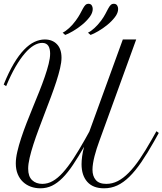

<svg xmlns="http://www.w3.org/2000/svg" viewBox="-20 -999 878 1038"><path d="M716.3 -785.6 517.1 -236.8Q509.8 -216.8 502.9 -195.8Q496.1 -174.8 491 -154.5Q485.8 -134.3 482.9 -115.5Q480 -96.7 480 -81.5Q480 -46.9 497.8 -25.9Q515.6 -4.9 554.7 -4.9Q586.9 -4.9 616.7 -20Q646.5 -35.2 676 -65.2Q705.6 -95.2 736.1 -140.1Q766.6 -185.1 800.3 -244.6L825.7 -289.6L838.4 -280.3L813.5 -235.4Q776.9 -170.4 744.1 -122.6Q711.4 -74.7 679.2 -43.2Q647 -11.7 613.8 3.7Q580.6 19 542.5 19Q482.9 19 451.9 -15.9Q420.9 -50.8 420.9 -111.3Q420.9 -130.4 424.1 -154.3Q427.2 -178.2 434.6 -205.1Q402.3 -149.4 374.3 -107.4Q346.2 -65.4 318.4 -37.4Q290.5 -9.3 261.5 4.9Q232.4 19 198.2 19Q170.9 19 146.7 10.3Q122.6 1.5 104.5 -15.4Q86.4 -32.2 75.9 -57.4Q65.4 -82.5 65.4 -115.7Q65.4 -143.6 73.5 -178.5Q81.5 -213.4 94.5 -252.7Q107.4 -292 124 -334.7Q140.6 -377.4 158.2 -420.2Q175.8 -462.9 192.4 -504.4Q209 -545.9 221.9 -583.5Q234.9 -621.1 242.9 -653.1Q251 -685.1 251 -709Q251 -721.2 248.8 -731.9Q246.6 -742.7 241.7 -750.5Q236.8 -758.3 228.5 -762.7Q220.2 -767.1 208 -767.1Q186.5 -767.1 162.8 -753.2Q139.2 -739.3 114.3 -710.4Q89.4 -681.6 63.7 -637.5Q38.1 -593.3 13.2 -533.2L0 -542Q26.9 -608.4 54.4 -654.8Q82 -701.2 110.1 -730.2Q138.2 -759.3 166.3 -772.5Q194.3 -785.6 222.2 -785.6Q263.2 -785.6 287.8 -760Q312.5 -734.4 312.5 -687Q312.5 -662.6 304.7 -629.4Q296.9 -596.2 284.2 -557.1Q271.5 -518.1 255.4 -475.1Q239.3 -432.1 222.4 -388.2Q205.6 -344.2 189.5 -301Q173.3 -257.8 160.6 -218.5Q147.9 -179.2 140.1 -145.5Q132.3 -111.8 132.3 -86.9Q132.3 -45.4 153.6 -25.1Q174.8 -4.9 209 -4.9Q238.3 -4.9 265.4 -20.3Q292.5 -35.6 319.8 -65.9Q347.2 -96.2 376.5 -140.9Q405.8 -185.5 439 -244.6L462.9 -287.6L644 -785.6ZM318.8 -822.3Q334 -829.6 353.3 -846.9Q372.6 -864.3 389.6 -887.7Q404.3 -907.7 413.1 -924.3Q421.9 -940.9 428.5 -953.1Q435.1 -965.3 441.7 -971.9Q448.2 -978.5 458.5 -978.5Q470.2 -978.5 475.8 -970.2Q481.4 -961.9 481.4 -950.7Q481.4 -929.2 464.4 -906.7Q447.3 -884.3 423.3 -864.7Q399.4 -845.2 374.3 -830.6Q349.1 -815.9 332.5 -810.1ZM455.6 -822.3Q471.2 -829.6 490.2 -846.9Q509.3 -864.3 526.9 -887.7Q541.5 -907.7 550 -924.3Q558.6 -940.9 565.2 -953.1Q571.8 -965.3 578.4 -971.9Q585 -978.5 595.2 -978.5Q607.4 -978.5 613 -970.2Q618.7 -961.9 618.7 -950.7Q618.7 -929.2 601.6 -906.7Q584.5 -884.3 560.5 -864.7Q536.6 -845.2 511.5 -830.6Q486.3 -815.9 469.7 -810.1Z"/></svg>

Font: Petit Formal Script
Style: Regular
Weight: 400
Version: Version 1.001; ttfautohint (v0.8) -G 200 -r 50